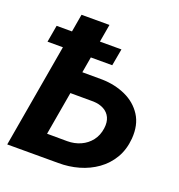

<svg xmlns="http://www.w3.org/2000/svg" viewBox="-129 -819 864 927"><g transform="rotate(20 303.0 -355.5)"><path d="M180.7 -451.7 334 -451.2Q399.9 -449.7 454.6 -424.8Q509.3 -399.9 540.3 -351.8Q571.3 -303.7 565.9 -232.4Q561 -174.3 535.2 -130.6Q509.3 -86.9 468.3 -57.6Q427.2 -28.3 376.7 -13.9Q326.2 0.5 272 0H9.8L132.8 -710.9H276.4L172.9 -114.3L276.4 -113.8Q313.5 -113.8 345 -127.9Q376.5 -142.1 397.2 -168.7Q418 -195.3 423.3 -233.4Q427.7 -265.6 417.2 -288.3Q406.7 -311 384 -323.5Q361.3 -335.9 330.1 -336.9L161.1 -337.4ZM371.1 -619.6 355.5 -532.7H22.9L38.1 -619.6Z"/></g></svg>

Font: Roboto
Style: Bold Italic
Weight: 700
Italic angle: -12°
Designer: Christian Robertson
Foundry: Google
Version: Version 3.0